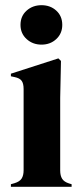

<svg xmlns="http://www.w3.org/2000/svg" viewBox="-20 -720 320 740"><path d="M140 -548Q106 -548 82.5 -569.5Q59 -591 59 -624Q59 -658 82.5 -679Q106 -700 140 -700Q174 -700 197 -679Q220 -658 220 -624Q220 -591 197 -569.5Q174 -548 140 -548ZM22 0V-10L36 -14Q56 -20 63.5 -32Q71 -44 71 -64V-377Q71 -398 63.5 -408.5Q56 -419 36 -423L22 -426V-436L205 -495L215 -485L212 -343V-63Q212 -43 219.5 -31Q227 -19 246 -13L256 -10V0Z"/></svg>

Font: DM Serif Display
Style: Regular
Weight: 400
Designer: Colophon Foundry, Frank Grießhammer
Foundry: Colophon Foundry
Version: Version 5.200; ttfautohint (v1.8.3)